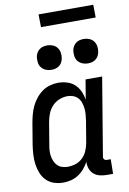

<svg xmlns="http://www.w3.org/2000/svg" viewBox="-99 -970 698 1037"><g transform="rotate(-10 250.0 -451.0)"><path d="M163 8Q136 8 112 0Q88 -8 70.5 -25.5Q53 -43 43.5 -66.5Q34 -90 30.5 -115.5Q27 -141 28.5 -167.5Q30 -194 34 -221L54 -341Q58 -363 64 -385Q70 -407 80 -428Q90 -449 105 -468Q120 -487 139.5 -501Q159 -515 182 -521.5Q205 -528 227 -528Q252 -528 276.5 -520.5Q301 -513 318 -497Q335 -481 345 -459Q355 -437 359 -412L377 -520H468L397 -93Q396 -89 397 -85Q398 -81 400.5 -78Q403 -75 407 -73.5Q411 -72 416 -72H436L435 8H402Q382 8 363 3.5Q344 -1 330 -13Q316 -25 309.5 -43Q303 -61 304 -81Q294 -62 279 -44.5Q264 -27 245.5 -15Q227 -3 205.5 2.5Q184 8 163 8ZM201 -72Q223 -72 244.5 -79Q266 -86 282.5 -102Q299 -118 308 -139Q317 -160 321 -182L341 -302Q343 -318 344.5 -335Q346 -352 344 -368Q342 -384 337 -399Q332 -414 321.5 -425.5Q311 -437 296 -442.5Q281 -448 265 -448Q242 -448 219.5 -439Q197 -430 180.5 -412Q164 -394 155.5 -372Q147 -350 143 -327L123 -207Q120 -192 119 -176Q118 -160 120.5 -144.5Q123 -129 129 -115.5Q135 -102 145.5 -91.5Q156 -81 171 -76.5Q186 -72 201 -72ZM405 -603Q389 -603 374.5 -609Q360 -615 350.5 -627Q341 -639 339 -654.5Q337 -670 339 -686Q341 -697 347 -707.5Q353 -718 362.5 -725Q372 -732 383 -734.5Q394 -737 405 -737Q421 -737 435.5 -731Q450 -725 459 -713Q468 -701 470.5 -685.5Q473 -670 470 -654Q468 -643 462.5 -632.5Q457 -622 447 -615Q437 -608 426.5 -605.5Q416 -603 405 -603ZM205 -603Q189 -603 174.5 -609Q160 -615 150.5 -627Q141 -639 139 -654.5Q137 -670 139 -686Q141 -697 147 -707.5Q153 -718 162.5 -725Q172 -732 183 -734.5Q194 -737 205 -737Q221 -737 235.5 -731Q250 -725 259 -713Q268 -701 270.5 -685.5Q273 -670 270 -654Q268 -643 262.5 -632.5Q257 -622 247 -615Q237 -608 226.5 -605.5Q216 -603 205 -603ZM189 -840 188 -910H488L489 -840Z"/></g></svg>

Font: Iosevka Term Curly Medium
Style: Italic
Weight: 500
Italic angle: -9°
Designer: Belleve Invis
Foundry: Belleve Invis
Version: Version 32.3.0